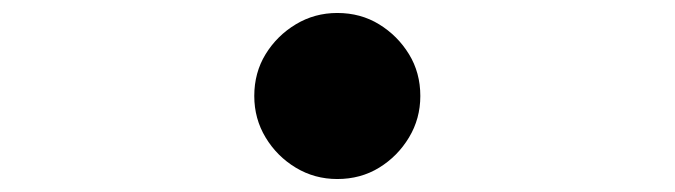

<svg xmlns="http://www.w3.org/2000/svg" viewBox="-20 -528 1040 296"><path d="M500 -508Q536 -508 564.5 -490.5Q593 -473 610.5 -444.5Q628 -416 628 -380Q628 -345 610.5 -316Q593 -287 564.5 -269.5Q536 -252 500 -252Q465 -252 436 -269.5Q407 -287 389.5 -316Q372 -345 372 -380Q372 -416 389.5 -444.5Q407 -473 436 -490.5Q465 -508 500 -508Z"/></svg>

Font: Noto Sans HK Thin
Style: Bold
Weight: 700
Version: Version 2.004-H2;hotconv 1.0.118;makeotfexe 2.5.65603